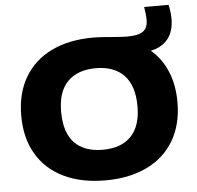

<svg xmlns="http://www.w3.org/2000/svg" viewBox="-59 -948 1042 1018"><g transform="rotate(-5 462.0 -439.0)"><path d="M877.5 -370Q877.5 -252 827 -166.2Q776.5 -80.5 682.8 -35.2Q589 10 461.5 10Q334 10 240.2 -35.2Q146.5 -80.5 96.2 -166Q46 -251.5 46 -370Q46 -488.5 96.2 -574Q146.5 -659.5 240 -704.8Q333.5 -750 461.5 -750Q487.5 -750 519.2 -747.5Q551 -745 557.5 -744.5Q619.5 -739.5 643.5 -739.5Q700 -739.5 726.2 -757.2Q752.5 -775 752.5 -818Q752.5 -848 745.5 -888H875Q884.5 -852 884.5 -812.5Q884.5 -746 852 -705.8Q819.5 -665.5 760.5 -654Q817.5 -605.5 847.5 -533.5Q877.5 -461.5 877.5 -370ZM664.5 -366.5Q664.5 -476 611.8 -531.5Q559 -587 461.5 -587Q364.5 -587 311.5 -533.2Q258.5 -479.5 258.5 -373.5Q258.5 -262.5 310.5 -207.8Q362.5 -153 461.5 -153Q560 -153 612.2 -207.2Q664.5 -261.5 664.5 -366.5Z"/></g></svg>

Font: Encode Sans Expanded ExtraBold
Style: Regular
Weight: 800
Width: 7
Designer: Multiple Designers
Foundry: Impallari Type
Version: Version 2.000